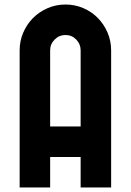

<svg xmlns="http://www.w3.org/2000/svg" viewBox="-20 -830 580 850"><path d="M67 -607Q67 -649 83 -686Q99 -723 126.5 -750.5Q154 -778 191 -794Q228 -810 270 -810Q312 -810 349 -794Q386 -778 413 -750.5Q440 -723 456 -686Q472 -649 472 -607V0H337V-135H202V0H67ZM337 -270V-607Q337 -635 317.5 -655Q298 -675 270 -675Q242 -675 222 -655Q202 -635 202 -607V-270Z"/></svg>

Font: Transit CAT
Style: Regular
Weight: 400
Designer: Peter Wiegel
Foundry: Peter Wiegel
Version: 1.000